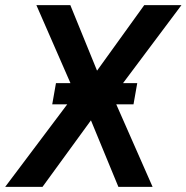

<svg xmlns="http://www.w3.org/2000/svg" viewBox="-50 -731 729 751"><path d="M486.8 -405.8H431.2L659.7 -710.9H514.2L329.6 -454.6L225.1 -710.9H92.3L225.6 -405.8H168.9L154.3 -322.8H212.9L-29.8 0H116.2L305.7 -260.3L413.1 0H546.9L404.8 -322.8H472.2Z"/></svg>

Font: Roboto Medium
Style: Italic
Weight: 500
Italic angle: -12°
Designer: Google
Version: Version 2.137; 2017